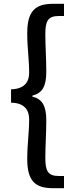

<svg xmlns="http://www.w3.org/2000/svg" viewBox="-20 -817 396 1008"><path d="M259 171H316V107H289C232 107 218 81 218 12C218 -54 223 -112 223 -185C223 -261 202 -297 150 -310V-315C202 -328 223 -363 223 -440C223 -514 218 -572 218 -638C218 -707 232 -733 289 -733H316V-797H259C167 -797 123 -761 123 -643C123 -562 133 -509 133 -434C133 -392 113 -350 38 -348V-278C113 -277 133 -234 133 -191C133 -117 123 -63 123 18C123 136 167 171 259 171Z"/></svg>

Font: Noto Sans JP Medium
Style: Regular
Weight: 500
Designer: Ryoko NISHIZUKA 西塚涼子 (kana, bopomofo & ideographs); Paul D. Hunt (Latin, Greek & Cyrillic); Sandoll Communications 산돌커뮤니
Foundry: Adobe
Version: Version 2.004;hotconv 1.0.118;makeotfexe 2.5.65603